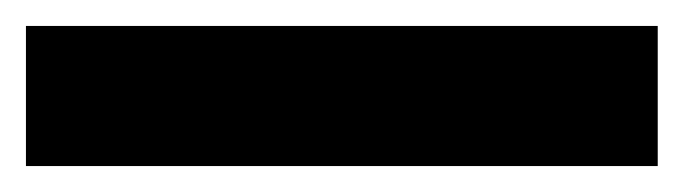

<svg xmlns="http://www.w3.org/2000/svg" viewBox="-22 -939 527 148"><path d="M485 -811V-919H-2V-811Z"/></svg>

Font: Noto Sans Tamil UI ExtraCondensed ExtraBold
Style: Regular
Weight: 800
Width: 2
Designer: Jelle Bosma - Monotype Design Team
Foundry: Monotype Imaging Inc.
Version: Version 2.004